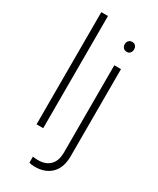

<svg xmlns="http://www.w3.org/2000/svg" viewBox="-242 -829 926 1122"><g transform="rotate(30 221.0 -268.5)"><path d="M88 -757H133V0H88ZM164 215V174Q180 177 200 177Q252 177 280.5 147.5Q309 118 309 62V-526H354V62Q354 138 313.5 179Q273 220 203 220Q181 220 164 215ZM332 -697Q346 -697 354.5 -688Q363 -679 363 -664Q363 -649 354.5 -639.5Q346 -630 332 -630Q318 -630 309 -639.5Q300 -649 300 -664Q300 -678 309 -687.5Q318 -697 332 -697Z"/></g></svg>

Font: Eudoxus Sans ExtraLight
Style: Regular
Weight: 200
Designer: Stijn de Vries
Foundry: tokotype
Version: Version 2.005